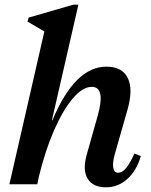

<svg xmlns="http://www.w3.org/2000/svg" viewBox="-20 -785 642 818"><path d="M20 0 169 -651 97 -693 102 -710 292 -765H314L201 -272H203Q299 -501 433 -501Q501 -501 524.5 -452.5Q548 -404 523 -317L469 -128Q459 -92 462.5 -70.5Q466 -49 483 -49Q500 -49 516 -67.5Q532 -86 553 -131L580 -120Q562 -58 522.5 -22.5Q483 13 432 13Q375 13 353 -24.5Q331 -62 350 -128L396 -291Q431 -415 371 -415Q332 -415 290 -365.5Q248 -316 210 -229Q172 -142 145 -30L139 0Z"/></svg>

Font: Platypi Medium
Style: Italic
Weight: 500
Italic angle: -13°
Designer: David Sargent
Foundry: Bolt Cutter Type
Version: Version 1.200; ttfautohint (v1.8.4.7-5d5b)